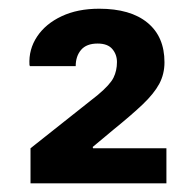

<svg xmlns="http://www.w3.org/2000/svg" viewBox="-20 -742 441 436"><path d="M357.9 -325.7H49.3V-405.3L202.1 -526.4Q230 -549.8 237.8 -565.7Q245.6 -581.5 245.6 -601.1Q245.6 -618.2 235.1 -630.6Q224.6 -643.1 201.7 -643.1Q176.3 -643.1 164.1 -628.7Q151.9 -614.3 151.9 -591.8H47.9L46.9 -594.7Q44.9 -629.9 64.2 -658.9Q83.5 -688 119.9 -705.1Q156.2 -722.2 205.1 -722.2Q276.4 -722.2 314.9 -690.4Q353.5 -658.7 353.5 -600.6Q353.5 -573.7 341.6 -551.5Q329.6 -529.3 304 -504.9Q278.3 -480.5 237.3 -447.3L190.4 -408.2L191.4 -405.3H357.9Z"/></svg>

Font: Roboto Slab ExtraBold
Style: Regular
Weight: 800
Designer: Google
Version: Version 2.001; ttfautohint (v1.8.3)